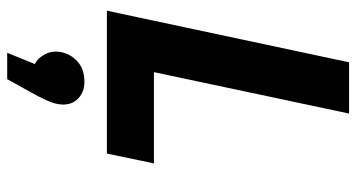

<svg xmlns="http://www.w3.org/2000/svg" viewBox="-254 -477 1014 547"><g transform="rotate(90 253.5 -203.0)"><path d="M10 0 157 -690H303L185 -134H445L417 0ZM275 144Q271 166 240 221L205 284H130L162 205Q147 199 135 178Q123 157 128 130Q134 102 155.5 83Q177 64 213 64Q245 64 264 86Q283 108 275 144Z"/></g></svg>

Font: Radio Canada Condensed
Style: Bold Italic
Weight: 700
Width: 3
Italic angle: -12°
Designer: Charles Daoud, Etienne Aubert Bonn, Alexandre Saumier Demers, Jacques Le Bailly
Foundry: Radio-Canada
Version: Version 2.104; ttfautohint (v1.8.4.7-5d5b);gftools[0.9.28.de